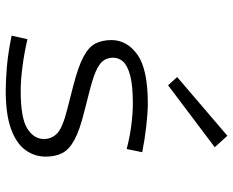

<svg xmlns="http://www.w3.org/2000/svg" viewBox="-90 -692 795 654"><g transform="rotate(90 307.0 -365.5)"><path d="M514 -124Q514 -86 491.5 -55Q469 -24 419.5 -6Q370 12 289 12Q254 12 207.5 8Q161 4 102 -8L114 -62Q161 -51 208 -45Q255 -39 289 -39Q383 -39 418.5 -61.5Q454 -84 454 -118Q454 -145 434.5 -163.5Q415 -182 351 -198L273 -218Q207 -235 173.5 -253Q140 -271 128.5 -294Q117 -317 117 -348Q117 -401 166.5 -436.5Q216 -472 333 -472Q365 -472 412 -466.5Q459 -461 499 -453L488 -400Q446 -411 405.5 -416Q365 -421 333 -421Q272 -421 238 -412Q204 -403 190.5 -388Q177 -373 177 -354Q177 -338 184.5 -324.5Q192 -311 214 -299.5Q236 -288 281 -276L359 -256Q424 -240 457 -222Q490 -204 502 -180.5Q514 -157 514 -124ZM243 -572 443 -743 482 -700 271 -541Z"/></g></svg>

Font: Intel One Mono Light
Style: Regular
Weight: 300
Monospace: yes
Designer: Fred Shallcrass
Foundry: Frere-Jones Type LLC
Version: Version 1.004